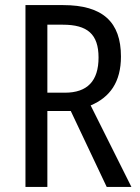

<svg xmlns="http://www.w3.org/2000/svg" viewBox="-20 -734 549 754"><path d="M228 -714H80V0H166V-298H258L399 0H496L336 -320C412 -352 455 -412 455 -512C455 -647 384 -714 228 -714ZM227 -637C323 -637 367 -600 367 -508C367 -416 323 -370 235 -370H166V-637Z"/></svg>

Font: Noto Sans Lao Looped Condensed
Style: Regular
Weight: 400
Width: 3
Designer: Mark Frömberg, Ben Mitchell
Foundry: The Fontpad Ltd
Version: Version 1.002